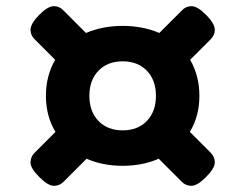

<svg xmlns="http://www.w3.org/2000/svg" viewBox="-20 -594 796 623"><path d="M596 -166 664 -98Q677 -85 677 -67Q677 -48 648.5 -19.5Q620 9 601 9Q583 9 570 -4L495 -79Q443 -56 378 -56Q313 -56 261 -79L186 -4Q173 9 155 9Q136 9 107.5 -19.5Q79 -48 79 -67Q79 -85 92 -98L160 -166Q129 -217 129 -283Q129 -348 159 -400L92 -467Q79 -480 79 -497Q79 -517 107 -545.5Q135 -574 155 -574Q173 -574 186 -560L259 -487Q313 -510 378 -510Q443 -510 497 -487L570 -560Q583 -574 601 -574Q621 -574 649 -545.5Q677 -517 677 -497Q677 -480 664 -467L597 -400Q627 -348 627 -283Q627 -217 596 -166ZM299.5 -364.5Q270 -334 270 -283Q270 -232 299.5 -201.5Q329 -171 378 -171Q427 -171 456.5 -201.5Q486 -232 486 -283Q486 -334 456.5 -364.5Q427 -395 378 -395Q329 -395 299.5 -364.5Z"/></svg>

Font: Solway
Style: Bold
Weight: 700
Designer: Mariya V. Pigoulevskaya
Foundry: The Northern Block Ltd.
Version: Version 1.000;hotconv 1.0.109;makeotfexe 2.5.65596